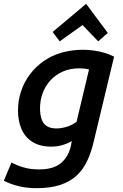

<svg xmlns="http://www.w3.org/2000/svg" viewBox="-50 -795 640 1003"><path d="M140 188Q89 188 45.5 177Q2 166 -30 149L10 54Q38 69 73.5 79.5Q109 90 154 90Q230 90 269.5 56Q309 22 321 -36L325 -58Q301 -44 274 -36.5Q247 -29 218 -29Q158 -29 119 -54Q80 -79 62 -121.5Q44 -164 44 -217Q44 -271 60.5 -319.5Q77 -368 107 -407.5Q137 -447 178.5 -476Q220 -505 272 -520Q324 -535 384 -535Q413 -535 440.5 -531Q468 -527 494.5 -519.5Q521 -512 546 -499L439 -53Q426 2 405 46.5Q384 91 350 122.5Q316 154 264.5 171Q213 188 140 188ZM245 -124Q268 -124 296.5 -132Q325 -140 350 -159L415 -432Q404 -435 391 -436.5Q378 -438 365 -438Q315 -438 276.5 -420.5Q238 -403 211.5 -373Q185 -343 172 -306Q159 -269 159 -229Q159 -201 166 -176.5Q173 -152 192 -138Q211 -124 245 -124ZM262 -579 225 -628 400 -775 513 -623 463 -579 381 -664Z"/></svg>

Font: Ubuntu Sans SemiBold
Style: Italic
Weight: 600
Italic angle: -13.5°
Designer: Dalton Maag Ltd
Foundry: Dalton Maag Ltd
Version: Version 1.006